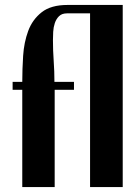

<svg xmlns="http://www.w3.org/2000/svg" viewBox="-20 -756 562 776"><path d="M70 -425Q70 -476 73.5 -530.5Q77 -585 94 -631Q111 -677 148.5 -706.5Q186 -736 253 -736H476V0H344V-702H251Q230 -702 218.5 -690.5Q207 -679 201.5 -662.5Q196 -646 195 -627.5Q194 -609 194 -594Q194 -552 197 -510Q200 -468 200 -425H279V-393H201V0H70V-393H31V-425Z"/></svg>

Font: Gamine
Style: Bold
Weight: 700
Designer: Tapiwanashe Sebastian Garikayi
Version: Version 1.000